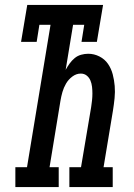

<svg xmlns="http://www.w3.org/2000/svg" viewBox="-20 -755 540 775"><path d="M42 0V-80H89L184 -655H139L128 -586H65L90 -735H396L371 -586H309L320 -655H275L245 -473Q252 -486 261 -498.5Q270 -511 281.5 -520.5Q293 -530 307.5 -534Q322 -538 336 -538Q360 -538 381.5 -527Q403 -516 416 -497Q429 -478 435 -455Q441 -432 443 -408Q445 -384 442.5 -359Q440 -334 436 -309L398 -80H435V0H260V-80H307L348 -323Q350 -336 351.5 -350Q353 -364 353 -377.5Q353 -391 351.5 -404.5Q350 -418 345 -430Q340 -442 330 -450Q320 -458 306 -458Q288 -458 272 -446Q256 -434 246.5 -417.5Q237 -401 232 -383.5Q227 -366 224 -348L180 -80H217V0Z"/></svg>

Font: Iosevka Curly Slab MdObl
Style: Regular
Weight: 500
Italic angle: -9°
Monospace: yes
Designer: Belleve Invis
Foundry: Belleve Invis
Version: Version 11.0.0; ttfautohint (v1.8.3)